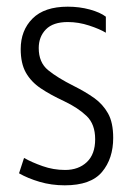

<svg xmlns="http://www.w3.org/2000/svg" viewBox="-20 -546 394 575"><path d="M174 9Q134 9 98.5 -1.5Q63 -12 37 -27L52 -73Q75 -60 107.5 -48.5Q140 -37 175 -37Q215 -37 240 -60.5Q265 -84 265 -129Q265 -174 239.5 -198.5Q214 -223 172 -243Q131 -262 102 -281.5Q73 -301 57.5 -328.5Q42 -356 42 -399Q42 -455 77.5 -490.5Q113 -526 183 -526Q218 -526 249 -517.5Q280 -509 297 -496V-448Q279 -459 247 -469.5Q215 -480 183 -480Q139 -480 117.5 -458Q96 -436 96 -402Q96 -359 124 -336Q152 -313 202 -288Q236 -271 262 -252.5Q288 -234 303.5 -206.5Q319 -179 319 -133Q319 -71 285.5 -31Q252 9 174 9Z"/></svg>

Font: Noto Sans Thai UI ExtCond Light
Style: Regular
Weight: 300
Width: 2
Designer: Monotype Design Team
Foundry: Monotype Imaging Inc.
Version: Version 2.000; ttfautohint (v1.8.4.7-5d5b)